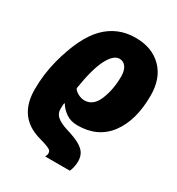

<svg xmlns="http://www.w3.org/2000/svg" viewBox="-189 -681 959 1040"><g transform="rotate(30 290.5 -161.0)"><path d="M258 217Q258 207 252.5 200.5Q247 194 229.5 187Q212 180 176 170Q20 126 20 -47Q20 -142 44 -234Q90 -407 166.5 -484.5Q243 -562 355 -562Q458 -562 519.5 -500.5Q581 -439 581 -331Q581 -175 512.5 -84Q444 7 318 7Q274 7 244.5 -14Q215 -35 200 -61H196Q194 -51 194 -23Q194 4 214.5 22Q235 40 278 54Q335 71 365 88Q395 105 407 125.5Q419 146 419 175Q419 192 415 210Q411 228 405 240H251Q258 228 258 217ZM391 -341Q391 -378 376 -399Q361 -420 336 -420Q299 -420 267 -359Q235 -298 214 -166Q217 -155 238.5 -142Q260 -129 282 -129Q338 -129 364.5 -195Q391 -261 391 -341Z"/></g></svg>

Font: Noto Sans Display Black
Style: Italic
Weight: 900
Italic angle: -12°
Designer: Monotype Design team
Foundry: Monotype Imaging Inc.
Version: Version 1.000